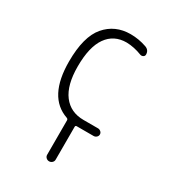

<svg xmlns="http://www.w3.org/2000/svg" viewBox="-181 -632 863 954"><g transform="rotate(30 250.0 -155.0)"><path d="M217.8 -11.7Q87.9 -56.6 87.9 -259.8Q87.9 -402.3 142.6 -466.3Q197.3 -530.3 286.1 -530.3Q333 -530.3 377.9 -514.6Q402.3 -505.9 402.3 -480.5Q402.3 -471.7 394.5 -467.3Q386.7 -462.9 377.9 -465.8Q333 -483.4 289.1 -484.4Q216.8 -484.4 177.2 -428.2Q137.7 -372.1 137.7 -259.8Q137.7 -153.3 179.2 -98.6Q220.7 -43.9 295.9 -43.9H378.9Q387.7 -43.9 395 -37.6Q402.3 -31.2 402.3 -22Q402.3 -12.7 395 -6.3Q387.7 0 378.9 0H293H282.2Q274.4 0 274.4 7.8V196.3Q274.4 206.1 267.1 212.9Q259.8 219.7 250 219.7Q240.2 219.7 232.9 212.9Q225.6 206.1 225.6 196.3V-1Q225.6 -8.8 217.8 -11.7Z"/></g></svg>

Font: Rounded-X Mgen+ 1m light
Style: Regular
Weight: 200
Designer: [Source Han Sans]
Ryoko NISHIZUKA  (kana & ideographs); Paul D. Hunt (Latin, Greek & Cyrillic); Wenlong ZHANG  (bopomofo
Version: Version 1.059.20150602